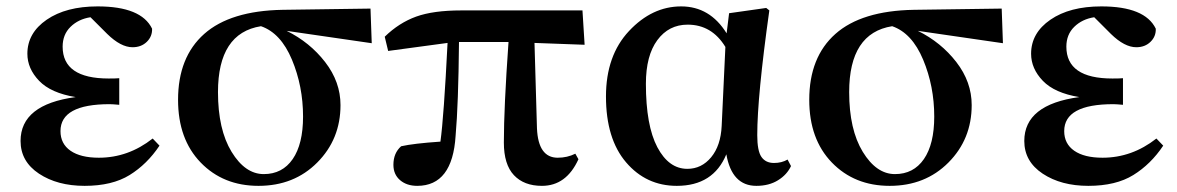

<svg xmlns="http://www.w3.org/2000/svg" viewBox="-20 -571 3714 606"><path d="M461.9 -133.8 483.4 -111.3Q444.3 -52.7 389.2 -18.6Q334 15.6 247.1 15.6Q161.1 15.6 103 -22.9Q44.9 -61.5 44.9 -126Q44.9 -241.2 218.8 -264.6Q140.6 -277.3 103.5 -315.9Q66.4 -354.5 66.4 -401.4Q66.4 -466.8 127.4 -508.8Q188.5 -550.8 288.1 -550.8Q425.8 -550.8 460 -480.5Q460.9 -456.1 443.4 -439Q425.8 -421.9 398.4 -421.9Q361.3 -421.9 318.4 -463.9L265.6 -516.6Q227.5 -510.7 202.6 -486.3Q177.7 -461.9 177.7 -423.8Q177.7 -323.2 323.2 -323.2Q346.7 -323.2 356.4 -324.2V-240.2Q335 -242.2 326.2 -242.2Q170.9 -242.2 170.9 -157.2Q170.9 -117.2 202.6 -95.2Q234.4 -73.2 292 -73.2Q384.8 -73.2 461.9 -133.8Z M936.5 -203.1Q936.5 -298.8 901.4 -382.8Q866.2 -466.8 803.7 -488.3Q668 -466.8 668 -280.3Q668 -162.1 710.9 -91.8Q753.9 -21.5 812.5 -21.5Q871.1 -21.5 903.8 -68.8Q936.5 -116.2 936.5 -203.1ZM1153.3 -434.6 884.8 -473.6Q958 -437.5 1006.3 -375Q1054.7 -312.5 1054.7 -239.3Q1054.7 -131.8 981.4 -58.1Q908.2 15.6 795.9 15.6Q684.6 15.6 613.3 -58.1Q542 -131.8 542 -255.9Q542 -390.6 624.5 -463.9Q707 -537.1 872.1 -540L1149.4 -543.9Z M1667 -435.5 1674.8 -166Q1678.7 -73.2 1740.2 -73.2Q1770.5 -73.2 1795.9 -85.9L1805.7 -68.4Q1767.6 15.6 1690.4 15.6Q1633.8 15.6 1602.1 -18.1Q1570.3 -51.8 1570.3 -121.1Q1570.3 -231.4 1585 -438.5H1428.7Q1426.8 -241.2 1418 -142.6Q1408.2 15.6 1296.9 15.6Q1263.7 15.6 1242.7 -2.4Q1221.7 -20.5 1221.7 -50.8Q1221.7 -87.9 1246.1 -109.4Q1285.2 -118.2 1370.1 -124Q1380.9 -202.1 1392.6 -435.5L1205.1 -410.2L1194.3 -455.1Q1239.3 -499 1293.5 -518.6Q1347.7 -538.1 1435.5 -538.1H1818.4L1825.2 -429.7Z M2257.8 -173.8 2269.5 -422.9Q2226.6 -493.2 2150.4 -493.2Q2090.8 -493.2 2054.7 -444.3Q2018.6 -395.5 2018.6 -306.6Q2018.6 -174.8 2054.7 -106.4Q2090.8 -38.1 2149.4 -38.1Q2194.3 -38.1 2224.6 -74.7Q2254.9 -111.3 2257.8 -173.8ZM2465.8 -67.4 2476.6 -46.9Q2463.9 -19.5 2435.5 -2Q2407.2 15.6 2367.2 15.6Q2290 15.6 2272.5 -84Q2231.4 15.6 2116.2 15.6Q2019.5 15.6 1956.1 -58.6Q1892.6 -132.8 1892.6 -266.6Q1892.6 -395.5 1965.3 -473.1Q2038.1 -550.8 2129.9 -550.8Q2220.7 -550.8 2273.4 -465.8L2281.2 -529.3L2398.4 -545.9L2408.2 -538.1Q2370.1 -266.6 2370.1 -144.5Q2370.1 -94.7 2383.3 -75.7Q2396.5 -56.6 2422.9 -56.6Q2447.3 -56.6 2465.8 -67.4Z M2928.7 -203.1Q2928.7 -298.8 2893.6 -382.8Q2858.4 -466.8 2795.9 -488.3Q2660.2 -466.8 2660.2 -280.3Q2660.2 -162.1 2703.1 -91.8Q2746.1 -21.5 2804.7 -21.5Q2863.3 -21.5 2896 -68.8Q2928.7 -116.2 2928.7 -203.1ZM3145.5 -434.6 2877 -473.6Q2950.2 -437.5 2998.5 -375Q3046.9 -312.5 3046.9 -239.3Q3046.9 -131.8 2973.6 -58.1Q2900.4 15.6 2788.1 15.6Q2676.8 15.6 2605.5 -58.1Q2534.2 -131.8 2534.2 -255.9Q2534.2 -390.6 2616.7 -463.9Q2699.2 -537.1 2864.3 -540L3141.6 -543.9Z M3629.9 -133.8 3651.4 -111.3Q3612.3 -52.7 3557.1 -18.6Q3502 15.6 3415 15.6Q3329.1 15.6 3271 -22.9Q3212.9 -61.5 3212.9 -126Q3212.9 -241.2 3386.7 -264.6Q3308.6 -277.3 3271.5 -315.9Q3234.4 -354.5 3234.4 -401.4Q3234.4 -466.8 3295.4 -508.8Q3356.4 -550.8 3456.1 -550.8Q3593.8 -550.8 3627.9 -480.5Q3628.9 -456.1 3611.3 -439Q3593.8 -421.9 3566.4 -421.9Q3529.3 -421.9 3486.3 -463.9L3433.6 -516.6Q3395.5 -510.7 3370.6 -486.3Q3345.7 -461.9 3345.7 -423.8Q3345.7 -323.2 3491.2 -323.2Q3514.6 -323.2 3524.4 -324.2V-240.2Q3502.9 -242.2 3494.1 -242.2Q3338.9 -242.2 3338.9 -157.2Q3338.9 -117.2 3370.6 -95.2Q3402.3 -73.2 3460 -73.2Q3552.7 -73.2 3629.9 -133.8Z"/></svg>

Font: GenYoMin TW TTF Bold
Style: Regular
Weight: 700
Version: Version 1.300